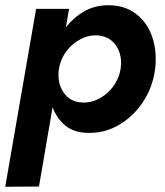

<svg xmlns="http://www.w3.org/2000/svg" viewBox="-27 -494 631 734"><path d="M122 219 -7 220 111 -460H237L225 -390Q255 -428 295.5 -451Q336 -474 387 -474Q450 -474 493 -441Q536 -408 555 -352.5Q574 -297 566 -230Q557 -161 520.5 -105.5Q484 -50 429.5 -17.5Q375 15 312 14Q257 14 223.5 -13.5Q190 -41 174 -84ZM434 -230Q442 -283 416 -320.5Q390 -358 339 -359Q308 -359 278.5 -343Q249 -327 227.5 -299Q206 -271 199 -235L198 -229Q191 -177 216 -140.5Q241 -104 288 -102Q323 -101 354 -118Q385 -135 406.5 -164.5Q428 -194 434 -230Z"/></svg>

Font: Von Semi
Style: Italic
Weight: 600
Version: Version 4.000; ttfautohint (v1.8.4.7-5d5b)